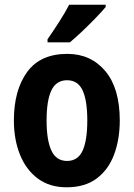

<svg xmlns="http://www.w3.org/2000/svg" viewBox="-20 -786 569 816"><path d="M489 -274Q489 -194 465 -129.5Q441 -65 391 -27.5Q341 10 263 10Q191 10 141 -27Q91 -64 65 -128.5Q39 -193 39 -274Q39 -402 95 -479.5Q151 -557 266 -557Q366 -557 427.5 -484Q489 -411 489 -274ZM178 -274Q178 -190 198.5 -146Q219 -102 265 -102Q311 -102 331 -145.5Q351 -189 351 -274Q351 -359 331 -402Q311 -445 265 -445Q219 -445 198.5 -402Q178 -359 178 -274ZM429 -756Q414 -738 387 -710Q360 -682 330.5 -654Q301 -626 277 -606H182V-619Q207 -655 232 -694Q257 -733 274 -766H429Z"/></svg>

Font: Noto Sans Khmer UI Condensed
Style: Bold
Weight: 700
Width: 3
Designer: Danh Hong and the Monotype Design Team
Foundry: Monotype Imaging Inc.
Version: Version 2.002; ttfautohint (v1.8.4.7-5d5b)